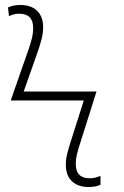

<svg xmlns="http://www.w3.org/2000/svg" viewBox="-20 -742 497 770"><path d="M335 8Q293 8 268.5 -15Q244 -38 244 -82Q244 -104 249.5 -125.5Q255 -147 262 -169L316 -339H23L97 -551Q103 -569 108 -589Q113 -609 113 -630Q113 -687 57 -687Q35 -687 16 -677L12 -712Q32 -722 62 -722Q105 -722 129 -698.5Q153 -675 153 -633Q153 -610 147.5 -588.5Q142 -567 135 -545L75 -375H367L300 -163Q294 -145 289 -125Q284 -105 284 -84Q284 -27 340 -27Q351 -27 363.5 -30Q376 -33 383 -37V-1Q375 3 362.5 5.5Q350 8 335 8Z"/></svg>

Font: Noto Sans ExtraLight
Style: Regular
Weight: 200
Designer: Monotype Design Team
Foundry: Monotype Imaging Inc.
Version: Version 2.007